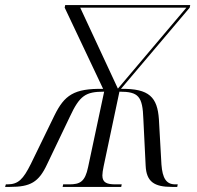

<svg xmlns="http://www.w3.org/2000/svg" viewBox="-80 -734 775 754"><path d="M-60 0H-41C39 0 72 -18 105 -89L194 -275C233 -359 256 -374 329 -374L266 -78C254 -20 234 -10 192 -10H168L166 0H396L398 -10H374C341 -10 322 -16 322 -45C322 -54 324 -66 327 -81L389 -374C464 -374 480 -356 483 -266L492 -83C495 -20 526 0 595 0H616L618 -10H608C573 -10 558 -34 554 -88L544 -266C538 -351 507 -387 395 -385L665 -704L667 -714H176L174 -704L325 -385C210 -387 173 -360 134 -281L41 -90C11 -30 -8 -10 -51 -10H-57ZM383 -386 235 -704H652Z"/></svg>

Font: Noto Serif Display SemiCondensed Light
Style: Italic
Weight: 300
Width: 4
Italic angle: -12°
Designer: Monotype Design Team
Foundry: Monotype Imaging Inc.
Version: Version 2.009